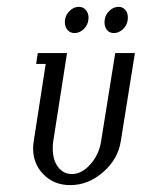

<svg xmlns="http://www.w3.org/2000/svg" viewBox="-20 -538 412 558"><path d="M76.2 -107.4Q76.2 -114.3 78.1 -127.9L112.8 -352.1H85L89.8 -383.8H174.8L134.8 -127.9Q133.3 -120.1 133.3 -106Q133.3 -73.2 148.7 -52.7Q164.1 -32.2 189 -32.2Q217.8 -32.2 242.9 -60.8Q268.1 -89.4 273.9 -127.9L314.9 -383.8H372.1L331.1 -127.9Q322.8 -75.2 279.5 -37.6Q236.3 0 184.1 0Q137.2 0 106.7 -30.8Q76.2 -61.5 76.2 -107.4ZM168.5 -473.6Q168.5 -478 168.9 -480Q170.9 -495.6 182.9 -506.8Q194.8 -518.1 209 -518.1Q221.7 -518.1 229.5 -509Q237.3 -500 237.3 -486.3Q237.3 -481.9 236.8 -480Q234.9 -464.4 222.9 -453.1Q210.9 -441.9 196.8 -441.9Q184.1 -441.9 176.3 -450.9Q168.5 -460 168.5 -473.6ZM283.7 -473.1Q283.7 -477.5 284.2 -480Q286.1 -495.6 298.1 -506.8Q310.1 -518.1 324.2 -518.1Q336.9 -518.1 344.2 -509.3Q351.6 -500.5 351.6 -486.8Q351.6 -482.4 351.1 -480Q349.1 -464.4 337.2 -453.1Q325.2 -441.9 311 -441.9Q298.3 -441.9 291 -450.7Q283.7 -459.5 283.7 -473.1Z"/></svg>

Font: Gawaa
Style: Italic
Weight: 400
Designer: T. Christopher White
Version: Version 1.0